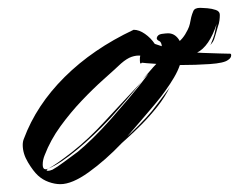

<svg xmlns="http://www.w3.org/2000/svg" viewBox="-20 -462 610 490"><path d="M134 8Q120 8 104.5 2.5Q89 -3 77 -14Q65 -25 51.5 -47.5Q38 -70 38 -92Q38 -101 41 -108Q73 -194 145 -265.5Q217 -337 321 -386Q335 -386 350 -375.5Q365 -365 375 -350L393 -344Q392 -355 386 -357.5Q380 -360 380 -365Q382 -374 393 -375.5Q404 -377 409 -377Q425 -377 435.5 -362.5Q446 -348 447 -331Q471 -328 497 -327Q523 -326 542.5 -325.5Q562 -325 564 -325H567Q570 -325 570 -321Q570 -314 562 -309Q552 -301 515.5 -298.5Q479 -296 439 -296Q434 -281 424 -264Q414 -247 401 -229Q392 -216 374 -194.5Q356 -173 337 -151Q318 -129 305 -114Q314 -122 334.5 -142.5Q355 -163 368 -179Q373 -185 383 -198.5Q393 -212 402.5 -224.5Q412 -237 414 -241Q401 -214 381 -189Q361 -164 341 -144Q321 -124 307 -111.5Q293 -99 291 -97Q249 -53 206.5 -22.5Q164 8 134 8ZM102 -26Q107 -26 114 -29Q125 -35 142.5 -48Q160 -61 179 -75Q196 -89 217 -109.5Q238 -130 263 -158Q285 -183 310 -212.5Q335 -242 359 -274L344 -260Q351 -267 361.5 -279.5Q372 -292 379 -299Q348 -301 342 -302Q341 -300 339 -300Q337 -300 337 -307Q337 -309 337 -312.5Q337 -316 338 -320Q328 -321 316 -317Q304 -313 289 -300Q272 -284 245 -260Q218 -236 189 -205.5Q160 -175 134.5 -140Q109 -105 94 -66Q89 -54 89 -42Q89 -25 104 -32Q99 -29 99 -28Q99 -26 102 -26ZM104 -32Q123 -42 164.5 -74.5Q206 -107 249 -154Q263 -169 281 -188.5Q299 -208 316 -226Q333 -244 342 -254Q319 -226 299.5 -203.5Q280 -181 262 -161Q220 -116 176.5 -80Q133 -44 104 -32ZM401 -312Q384 -312 371 -317.5Q358 -323 350 -330Q347 -332 345.5 -341Q344 -350 351 -348Q371 -339 390 -339Q411 -339 429 -350Q447 -361 459 -386Q463 -394 464.5 -401Q466 -408 468 -418Q470 -426 473.5 -434Q477 -442 491 -442Q497 -442 509 -441Q521 -440 531 -436.5Q541 -433 541 -424Q541 -417 540 -409.5Q539 -402 536 -394Q529 -369 526.5 -362Q524 -355 517 -347Q525 -366 527 -373.5Q529 -381 533 -401Q514 -343 482.5 -327.5Q451 -312 401 -312Z"/></svg>

Font: Smooch
Style: Regular
Weight: 400
Designer: Robert E. Leuschke
Foundry: Robert E. Leuschke
Version: Version 1.010; ttfautohint (v1.8.3)